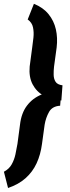

<svg xmlns="http://www.w3.org/2000/svg" viewBox="-54 -799 361 997"><path d="M89.8 -697.8 122.1 -779.3Q170.4 -759.8 198.2 -725.3Q226.1 -690.9 236.1 -646.7Q246.1 -602.5 240.2 -552.7L226.6 -453.1Q224.1 -431.2 224.6 -410.2Q225.1 -389.2 234.6 -374.3Q244.1 -359.4 270.5 -356L264.6 -277.3Q212.9 -279.8 174.1 -301.3Q135.3 -322.8 115.2 -361.3Q95.2 -399.9 100.1 -453.6L113.3 -553.2Q116.7 -575.7 119.6 -603.5Q122.6 -631.3 117.4 -656.7Q112.3 -682.1 89.8 -697.8ZM-12.2 177.2 -33.7 92.8Q-6.8 78.6 6.6 54.7Q20 30.8 26.1 2.7Q32.2 -25.4 36.6 -51.8L49.8 -150.9Q56.6 -211.4 85.7 -250Q114.7 -288.6 160.6 -307.6Q206.5 -326.7 264.6 -328.1L258.3 -250Q217.3 -247.6 200.4 -217.3Q183.6 -187 177.7 -150.9L164.1 -51.8Q156.7 4.4 136 49.1Q115.2 93.8 78.9 126.2Q42.5 158.7 -12.2 177.2Z"/></svg>

Font: Roboto Condensed ExtraBold
Style: Italic
Weight: 800
Italic angle: -12°
Designer: Christian Robertson
Foundry: Google
Version: Version 3.008; 2023